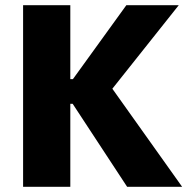

<svg xmlns="http://www.w3.org/2000/svg" viewBox="-20 -720 724 740"><path d="M69 0H251V-320H260L470 0H682L413 -378L669 -700H467L261 -415H251V-700H69Z"/></svg>

Font: Fixel Display ExtraBold
Style: Regular
Weight: 800
Designer: AlfaBravo + MacPaw
Foundry: Kyrylo Tkachov, Marchela Mozhyna, Serhii Makarenko, Maria Weinstein, Zakhar Kryvoshyya
Version: Version 1.211